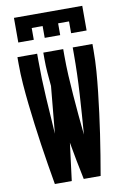

<svg xmlns="http://www.w3.org/2000/svg" viewBox="-102 -1014 705 1074"><g transform="rotate(-10 250.0 -477.5)"><path d="M56 -815V-955H444V-815H356V-882H294V-815H206V-882H144V-815ZM120 0Q110 -58 100.5 -116Q91 -174 82.5 -232Q74 -290 66.5 -348Q59 -406 52.5 -464.5Q46 -523 41.5 -581.5Q37 -640 37 -698V-735H149V-698Q149 -593 155.5 -487.5Q162 -382 169 -277L194 -544Q190 -583 187 -621.5Q184 -660 184 -698V-735H297V-698Q297 -641 300 -584.5Q303 -528 307.5 -471Q312 -414 317 -357.5Q322 -301 328 -244Q337 -358 344 -471.5Q351 -585 351 -698V-735H463V-698Q463 -640 458.5 -581.5Q454 -523 447.5 -464.5Q441 -406 433.5 -348Q426 -290 417.5 -232Q409 -174 399.5 -116Q390 -58 380 0H284Q273 -53 262.5 -106.5Q252 -160 243 -213L216 0Z"/></g></svg>

Font: Iosevka SS18 Heavy
Style: Regular
Weight: 900
Monospace: yes
Designer: Belleve Invis
Foundry: Belleve Invis
Version: Version 25.1.1; ttfautohint (v1.8.4)